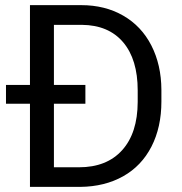

<svg xmlns="http://www.w3.org/2000/svg" viewBox="-20 -731 710 751"><path d="M314 -325.2H190.9V-76.7H289.1Q397.5 -76.7 457.8 -143.6Q518.1 -210.4 518.6 -332V-377.4Q518.6 -498.5 461.7 -565.7Q404.8 -632.8 300.3 -633.8H190.9V-398.9H314ZM97.2 0V-325.2H3.4V-398.9H97.2V-710.9H297.9Q390.6 -710.9 461.9 -669.9Q533.2 -628.9 572 -553.2Q610.8 -477.5 611.3 -379.4V-334Q611.3 -233.4 572.5 -157.7Q533.7 -82 461.7 -41.5Q389.6 -1 293.9 0Z"/></svg>

Font: MAUL
Style: Regular
Weight: 400
Designer: MAUL
Version: Version 1.0; 2020; ttfautohint (v1.8.3)